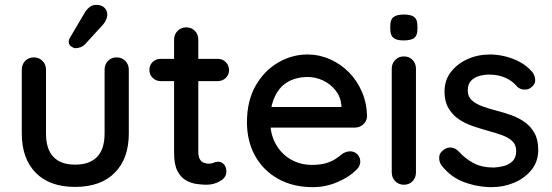

<svg xmlns="http://www.w3.org/2000/svg" viewBox="-20 -763 2281 793"><path d="M462 -526Q483 -526 497.5 -511.5Q512 -497 512 -475V-212Q512 -108 454 -49.5Q396 9 290 9Q185 9 127.5 -49.5Q70 -108 70 -212V-475Q70 -497 84 -511.5Q98 -526 120 -526Q141 -526 155.5 -511.5Q170 -497 170 -475V-212Q170 -147 200.5 -115Q231 -83 290 -83Q350 -83 381 -115Q412 -147 412 -212V-475Q412 -497 426 -511.5Q440 -526 462 -526ZM291 -564Q284 -564 273.5 -571.5Q263 -579 264 -592Q264 -600 270 -609L329 -709Q336 -722 348.5 -732.5Q361 -743 377 -743Q400 -743 412 -730.5Q424 -718 423 -699Q422 -690 418 -681Q414 -672 407 -663L331 -580Q322 -571 311.5 -567.5Q301 -564 291 -564Z M644 -520H879Q899 -520 912.5 -506.5Q926 -493 926 -473Q926 -454 912.5 -441Q899 -428 879 -428H644Q624 -428 610.5 -441.5Q597 -455 597 -474Q597 -494 610.5 -507Q624 -520 644 -520ZM749 -650Q771 -650 785 -635.5Q799 -621 799 -599V-135Q799 -117 805 -106Q811 -95 821.5 -91Q832 -87 843 -87Q854 -87 862.5 -91Q871 -95 883 -95Q895 -95 905 -84Q915 -73 915 -54Q915 -30 889 -15Q863 0 833 0Q816 0 793 -3Q770 -6 748.5 -18Q727 -30 713 -56.5Q699 -83 699 -131V-599Q699 -621 713.5 -635.5Q728 -650 749 -650Z M1272 10Q1190 10 1128.5 -24.5Q1067 -59 1033.5 -119.5Q1000 -180 1000 -258Q1000 -346 1035.5 -408.5Q1071 -471 1128.5 -504.5Q1186 -538 1250 -538Q1298 -538 1342.5 -518.5Q1387 -499 1421 -464.5Q1455 -430 1475 -383.5Q1495 -337 1496 -282Q1495 -262 1480 -249Q1465 -236 1445 -236H1057L1033 -321H1409L1390 -303V-328Q1387 -363 1366 -389.5Q1345 -416 1314.5 -430.5Q1284 -445 1250 -445Q1220 -445 1192 -435.5Q1164 -426 1143 -405Q1122 -384 1109 -349.5Q1096 -315 1096 -264Q1096 -209 1119 -168Q1142 -127 1181 -104.5Q1220 -82 1268 -82Q1304 -82 1328 -89.5Q1352 -97 1368 -108Q1384 -119 1396 -129Q1412 -138 1426 -138Q1444 -138 1456 -125.5Q1468 -113 1468 -96Q1468 -74 1446 -56Q1419 -30 1371.5 -10Q1324 10 1272 10Z M1698 -51Q1698 -29 1684 -14.5Q1670 0 1648 0Q1627 0 1612.5 -14.5Q1598 -29 1598 -51V-479Q1598 -501 1612.5 -515.5Q1627 -530 1648 -530Q1670 -530 1684 -515.5Q1698 -501 1698 -479ZM1647 -596Q1618 -596 1605 -606.5Q1592 -617 1592 -642V-658Q1592 -683 1606 -693Q1620 -703 1648 -703Q1678 -703 1691 -692.5Q1704 -682 1704 -658V-642Q1704 -616 1690.5 -606Q1677 -596 1647 -596Z M1802 -82Q1793 -96 1794 -114.5Q1795 -133 1815 -146Q1829 -155 1844.5 -153.5Q1860 -152 1874 -138Q1902 -107 1936.5 -89Q1971 -71 2020 -71Q2040 -72 2061 -77.5Q2082 -83 2097 -97.5Q2112 -112 2112 -140Q2112 -165 2096 -180Q2080 -195 2054 -204.5Q2028 -214 1998 -222Q1966 -231 1933.5 -242Q1901 -253 1875 -270.5Q1849 -288 1832.5 -316Q1816 -344 1816 -385Q1816 -432 1842.5 -466Q1869 -500 1911.5 -519Q1954 -538 2004 -538Q2033 -538 2065 -530.5Q2097 -523 2127 -507Q2157 -491 2179 -465Q2189 -452 2190.5 -434Q2192 -416 2174 -402Q2162 -392 2145 -393Q2128 -394 2117 -404Q2098 -428 2068 -441.5Q2038 -455 2000 -455Q1981 -455 1960.5 -449.5Q1940 -444 1926 -430Q1912 -416 1912 -389Q1912 -364 1928.5 -349Q1945 -334 1972 -324Q1999 -314 2031 -306Q2062 -298 2092.5 -287Q2123 -276 2147.5 -258.5Q2172 -241 2187.5 -213.5Q2203 -186 2203 -144Q2203 -95 2174.5 -60.5Q2146 -26 2102.5 -8Q2059 10 2011 10Q1954 10 1897.5 -10.5Q1841 -31 1802 -82Z"/></svg>

Font: Quicksand Light SemiBold
Style: Regular
Weight: 600
Version: Version 3.004